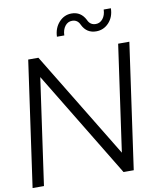

<svg xmlns="http://www.w3.org/2000/svg" viewBox="-115 -1052 932 1131"><g transform="rotate(-10 351.0 -486.5)"><path d="M283 -853Q285 -905 316 -939Q347 -973 391 -973Q447 -973 474 -920Q488 -887 522 -887Q547 -887 564 -908Q581 -929 582 -963H625Q624 -911 593 -877.5Q562 -844 517 -844Q460 -844 434 -897Q420 -930 387 -930Q361 -930 344.5 -908.5Q328 -887 327 -853ZM698 -750 592 0H531L145 -636L55 0H-13L93 -750H154L541 -114L631 -750Z"/></g></svg>

Font: Oakes Grotesk Light
Style: Italic
Weight: 300
Italic angle: -8°
Designer: Samuel Oakes
Foundry: Samuel Oakes
Version: Version 1.000;PS 001.000;hotconv 1.0.88;makeotf.lib2.5.64775